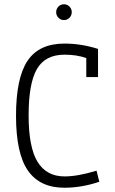

<svg xmlns="http://www.w3.org/2000/svg" viewBox="-20 -869 540 899"><path d="M253.5 -786Q243 -797 243 -812Q243 -827 253.5 -838Q264 -849 279.5 -849Q295 -849 305.5 -838Q316 -827 316 -812Q316 -797 305.5 -786Q295 -775 279.5 -775Q264 -775 253.5 -786ZM282 -665Q360 -665 439 -640V-508H384V-597Q340 -613 282 -613Q192 -613 153 -546Q114 -479 114 -329Q114 -179 156 -111Q198 -43 282 -43Q345 -43 432 -70L445 -18Q363 10 281 10Q167 10 111 -70Q55 -150 55 -327Q55 -504 109 -584.5Q163 -665 282 -665Z"/></svg>

Font: Lekton
Style: Regular
Weight: 400
Designer: Paolo Mazzetti, Luciano Perondi, Raffaele Flato, Elena Papassissa, Emilio Macchia, Michela Povoleri, Tobias Seemiller, R
Version: Version 34.000